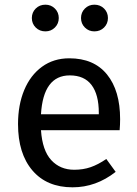

<svg xmlns="http://www.w3.org/2000/svg" viewBox="-20 -788 584 820"><path d="M491 -232H155Q161 -145 199 -104Q237 -63 297 -63Q335 -63 367 -74Q399 -85 434 -109L474 -54Q390 12 290 12Q180 12 118.5 -60Q57 -132 57 -258Q57 -340 83.5 -403.5Q110 -467 159.5 -503Q209 -539 276 -539Q381 -539 437 -470Q493 -401 493 -279Q493 -256 491 -232ZM402 -306Q402 -384 371 -425Q340 -466 278 -466Q165 -466 155 -300H402ZM231 -711Q231 -687 214.5 -670.5Q198 -654 174 -654Q149 -654 132.5 -670.5Q116 -687 116 -711Q116 -735 132.5 -751.5Q149 -768 174 -768Q198 -768 214.5 -751.5Q231 -735 231 -711ZM441 -711Q441 -687 424.5 -670.5Q408 -654 383 -654Q359 -654 342.5 -670.5Q326 -687 326 -711Q326 -735 342.5 -751.5Q359 -768 383 -768Q408 -768 424.5 -751.5Q441 -735 441 -711Z"/></svg>

Font: FiraGO
Style: Regular
Weight: 400
Designer: bBox Type
Foundry: bBox Type GmbH
Version: Version 1.001;April 20, 2020;FontCreator 12.0.0.2555 64-bit